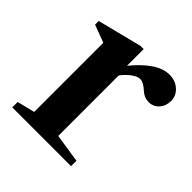

<svg xmlns="http://www.w3.org/2000/svg" viewBox="-150 -651 765 765"><g transform="rotate(45 233.0 -268.0)"><path d="M28.5 0V-30.5L103 -49V-438.5L28.5 -466.5V-487L216.5 -534.5H234.5V-440.5Q272 -486.5 308.5 -511Q345 -535.5 379 -535.5Q413 -535.5 435.5 -515.2Q458 -495 458 -465.5Q458 -437 440.8 -418Q423.5 -399 398 -399Q372.5 -399 352.5 -417.5Q328 -440.5 308.5 -440.5Q294 -440.5 274.5 -426.2Q255 -412 238.5 -390V-49L359.5 -30.5V0Z"/></g></svg>

Font: Libre Caslon Text SemiBold
Style: Regular
Weight: 600
Designer: Pablo Impallari, Rodrigo Fuenzalida, Katja Schimmel
Foundry: Pablo Impallari, Rodrigo Fuenzalida
Version: Version 2.000